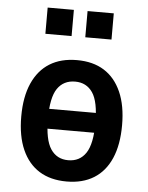

<svg xmlns="http://www.w3.org/2000/svg" viewBox="-52 -757 623 810"><g transform="rotate(5 259.5 -352.0)"><path d="M260 10Q192 10 144.5 -19.5Q97 -49 71.5 -106.5Q46 -164 46 -247Q46 -330 71.5 -387.5Q97 -445 144.5 -474.5Q192 -504 260 -504Q328 -504 375 -474.5Q422 -445 447.5 -387.5Q473 -330 473 -247Q473 -164 448 -106.5Q423 -49 375.5 -19.5Q328 10 260 10ZM259 -80Q308 -80 334 -119Q360 -158 360 -247Q360 -337 334 -375Q308 -413 260 -413Q211 -413 185 -375Q159 -337 159 -247Q159 -158 185 -119Q211 -80 259 -80ZM115 -205V-289H404V-205ZM286 -603V-714H397V-603ZM117 -603V-714H228V-603Z"/></g></svg>

Font: Nunito Sans 10pt Condensed
Style: Bold
Weight: 700
Width: 3
Designer: Vernon Adams
Foundry: Vernon Adams
Version: Version 3.101;gftools[0.9.27]